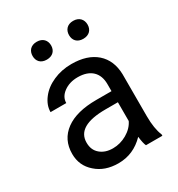

<svg xmlns="http://www.w3.org/2000/svg" viewBox="-174 -835 891 960"><g transform="rotate(-30 272.0 -355.5)"><path d="M126.5 -669.4C126.5 -640.1 144.5 -618.2 179.7 -618.2C214.8 -618.2 233.4 -640.1 233.4 -669.4C233.4 -698.7 214.8 -721.2 179.7 -721.2C144.5 -721.2 126.5 -698.7 126.5 -669.4ZM336.4 -668.5C336.4 -639.2 354.5 -617.2 389.6 -617.2C424.8 -617.2 443.4 -639.2 443.4 -668.5C443.4 -697.8 424.8 -720.7 389.6 -720.7C354.5 -720.7 336.4 -697.8 336.4 -668.5ZM489.3 0V-7.8C477.1 -36.6 470.7 -75.2 470.7 -123.5V-366.7C469.2 -419.9 451.7 -461.9 417 -492.7C382.3 -522.9 335 -538.1 273.9 -538.1C235.4 -538.1 200.2 -530.8 168.5 -516.6C136.2 -502.4 110.8 -482.9 92.3 -458.5C73.2 -433.6 64 -408.2 64 -381.8H154.8C154.8 -404.8 165.5 -424.8 187.5 -440.9C209.5 -457 236.3 -465.3 268.6 -465.3C342.3 -465.3 380.4 -424.8 380.4 -361.8V-320.3H292.5C216.8 -320.3 157.7 -305.2 116.2 -274.9C74.2 -244.1 53.2 -201.7 53.2 -146.5C53.2 -101.1 69.8 -64 103.5 -34.7C136.7 -4.9 179.2 9.8 231.4 9.8C289.6 9.8 339.8 -12.2 381.8 -55.7C385.3 -28.8 389.2 -10.3 394.5 0ZM244.6 -68.8C214.8 -68.8 190.9 -76.7 171.9 -92.8C152.8 -108.9 143.6 -130.9 143.6 -159.2C143.6 -224.1 198.7 -256.3 309.6 -256.3H380.4V-147.9C369.1 -124.5 350.6 -105.5 325.2 -90.8C299.8 -76.2 272.9 -68.8 244.6 -68.8Z"/></g></svg>

Font: Roboto
Style: Regular
Weight: 400
Designer: Google
Version: Version 2.137; 2017